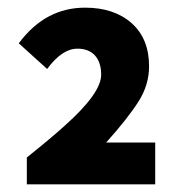

<svg xmlns="http://www.w3.org/2000/svg" viewBox="-20 -907 472 501"><path d="M150 -580Q244 -664 244 -712Q244 -744 228 -762Q212 -780 182 -780Q142 -780 103 -727L29 -794Q98 -887 202 -887Q278 -887 323.5 -846.5Q369 -806 369 -734Q369 -686 342 -643Q315 -600 257 -535H385V-426H50V-496Q116 -549 150 -580Z"/></svg>

Font: Merged Yaku Han JP Black
Style: Regular
Weight: 900
Designer: Ryoko NISHIZUKA 西塚涼子 (kana, bopomofo & ideographs); Paul D. Hunt (Latin, Greek & Cyrillic); Sandoll Communications 산돌커뮤니
Foundry: Adobe
Version: Version 2.004